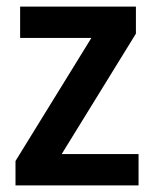

<svg xmlns="http://www.w3.org/2000/svg" viewBox="-20 -562 468 582"><path d="M400 0H27V-74L257 -447H41V-542H392V-460L167 -95H400Z"/></svg>

Font: Noto Sans Telugu SemiCondensed SemiBold
Style: Regular
Weight: 600
Width: 4
Designer: Jelle Bosma - Monotype Design Team
Foundry: Monotype Imaging Inc.
Version: Version 2.005; ttfautohint (v1.8.4.7-5d5b)